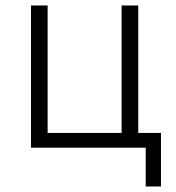

<svg xmlns="http://www.w3.org/2000/svg" viewBox="-20 -533 634 693"><path d="M505.9 140.1V0H91.8V-513.2H151.9V-53.2H418.9V-513.2H479V-53.2H561V140.1Z"/></svg>

Font: Anuphan Light
Style: Regular
Weight: 300
Designer: Mike Abbink, Paul van der Laan, Pieter van Rosmalen, Mint Tantisuwanna
Foundry: Bold Monday; Cadson Demak
Version: Version 3.002;hotconv 1.0.109;makeotfexe 2.5.65596